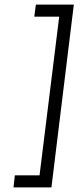

<svg xmlns="http://www.w3.org/2000/svg" viewBox="-20 -770 354 840"><path d="M303 -750 205 50H39L45 -3H153L239 -697H130L137 -750Z"/></svg>

Font: Haskoy Light
Style: Italic
Weight: 300
Designer: Ertekin Erdin
Foundry: Ertekin Erdin
Version: Version 2.000; ttfautohint (v1.8.4.7-5d5b)